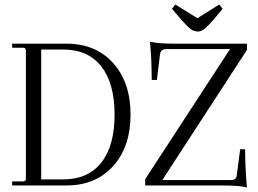

<svg xmlns="http://www.w3.org/2000/svg" viewBox="-20 -824 1146 853"><path d="M860 -684Q842 -684 827.5 -694.5Q813 -705 785 -737L744 -785L759 -804L857 -743L954 -804L969 -785L930 -738Q902 -706 887.5 -695Q873 -684 860 -684ZM1077 -630V-602L701 -24H1005Q1031 -24 1032 -46L1047 -161H1069Q1069 -82 1077 9Q1046 0 968 0H625V-28L1002 -606H720Q695 -606 691 -584L677 -469H654Q654 -563 646 -639Q678 -630 756 -630ZM275 -630Q405 -630 482.5 -544Q560 -458 560 -315Q560 -172 482.5 -86Q405 0 275 0H34V-18H81Q95 -18 95 -30V-600Q95 -612 81 -612H34V-630ZM261 -27Q371 -27 430 -101.5Q489 -176 489 -315Q489 -454 430 -529Q371 -604 261 -604H163V-27Z"/></svg>

Font: Arapey Thin
Style: Regular
Weight: 100
Designer: Eduardo Rodriguez Tunni
Foundry: Eduardo Rodriguez Tunni
Version: Version 4.000;hotconv 1.0.109;makeotfexe 2.5.65596